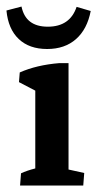

<svg xmlns="http://www.w3.org/2000/svg" viewBox="-37 -572 300 592"><path d="M24.9 0 27.8 -37.6Q45.4 -45.9 71.8 -52.7V-292.5L21.5 -318.8L23.9 -348.6Q75.7 -371.6 146 -377.4H174.3V-49.3L222.7 -38.6L219.7 0ZM108.4 -420.9Q53.2 -420.9 20.8 -451.7Q-11.7 -482.4 -17.1 -539.6L29.3 -551.8Q42 -489.7 110.4 -489.7Q178.7 -489.7 199.2 -550.8L242.7 -538.1Q231.9 -481.9 197.3 -451.4Q162.6 -420.9 108.4 -420.9Z"/></svg>

Font: Markazi Text SemiBold
Style: Regular
Weight: 600
Designer: Borna Izadpanah (Arabic designer), Fiona Ross (Arabic design director) and Florian Runge (Latin designer)
Foundry: Borna Izadpanah and Florian Runge
Version: Version 1.001; ttfautohint (v1.8.3)